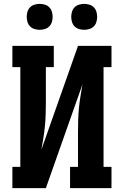

<svg xmlns="http://www.w3.org/2000/svg" viewBox="-20 -972 640 992"><path d="M44 0V-110H85V-625H44V-735H258V-625H217V-441Q217 -411 216 -380.5Q215 -350 212 -319.5Q209 -289 204 -259Q199 -229 194 -199L383 -735H556V-625H515V-110H556V0H342V-110H383V-294Q383 -324 384 -354.5Q385 -385 388 -415.5Q391 -446 396 -476Q401 -506 406 -536L217 0ZM415 -818Q402 -818 388.5 -822Q375 -826 365.5 -835.5Q356 -845 352 -858.5Q348 -872 348 -885Q348 -898 352 -911.5Q356 -925 365.5 -934.5Q375 -944 388.5 -948Q402 -952 415 -952Q428 -952 441.5 -948Q455 -944 464.5 -934.5Q474 -925 478 -911.5Q482 -898 482 -885Q482 -872 478 -858.5Q474 -845 464.5 -835.5Q455 -826 441.5 -822Q428 -818 415 -818ZM185 -818Q172 -818 158.5 -822Q145 -826 135.5 -835.5Q126 -845 122 -858.5Q118 -872 118 -885Q118 -898 122 -911.5Q126 -925 135.5 -934.5Q145 -944 158.5 -948Q172 -952 185 -952Q198 -952 211.5 -948Q225 -944 234.5 -934.5Q244 -925 248 -911.5Q252 -898 252 -885Q252 -872 248 -858.5Q244 -845 234.5 -835.5Q225 -826 211.5 -822Q198 -818 185 -818Z"/></svg>

Font: Iosevka Etoile Extrabold
Style: Regular
Weight: 800
Designer: Belleve Invis
Foundry: Belleve Invis
Version: Version 22.1.2; ttfautohint (v1.8.4)